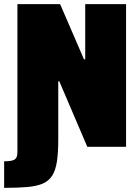

<svg xmlns="http://www.w3.org/2000/svg" viewBox="-38 -708 674 926"><path d="M-18 198V70Q5 70 18 67Q31 64 37 57.5Q43 51 44.5 42Q46 33 46 20V-688H252L367 -422H373V-688H570V0H383L248 -316H243V-36Q243 28 236.5 71Q230 114 213.5 139.5Q197 165 168 177.5Q139 190 93.5 194Q48 198 -18 198Z"/></svg>

Font: Saira SemiCondensed Black
Style: Regular
Weight: 900
Width: 4
Designer: Hector Gatti with collaboration of the Omnibus-Type team
Foundry: Omnibus-Type
Version: Version 1.101